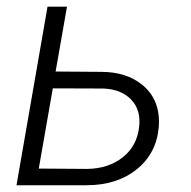

<svg xmlns="http://www.w3.org/2000/svg" viewBox="-20 -548 564 568"><path d="M144.5 -336.4 280.8 -335.4Q353.5 -335 399.9 -297.9Q455.6 -252.9 449.7 -172.9Q443.4 -94.7 384.8 -47.4Q326.2 0 235.8 0H28.8L120.6 -528.3H178.2ZM136.2 -286.6 94.7 -49.3 238.3 -48.3Q301.3 -49.3 343.3 -82.8Q385.3 -116.2 391.6 -172.4Q397.5 -223.1 367.7 -253.7Q337.9 -284.2 285.6 -286.1Z"/></svg>

Font: RobotoInd Light
Style: Italic
Weight: 300
Italic angle: -12°
Designer: Google
Version: Version 2.001151; 2014